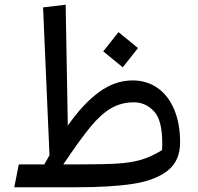

<svg xmlns="http://www.w3.org/2000/svg" viewBox="-20 -787 832 807"><path d="M737 -189Q737 -111 685 -70Q633 -29 540.5 -14.5Q448 0 304 0H40L59 -96H166Q173 -108 178.5 -117.5Q184 -127 188 -135L161 -756L256 -767L265 -259Q330 -352 397 -400.5Q464 -449 537 -449Q597 -449 642.5 -417Q688 -385 712.5 -326Q737 -267 737 -189ZM662 -185Q662 -283 626.5 -320Q591 -357 543 -357Q489 -357 446 -331.5Q403 -306 359.5 -253Q316 -200 246 -96H304Q416 -96 473 -99.5Q530 -103 573 -115.5Q616 -128 661 -156Q662 -166 662 -185ZM414 -571 478 -652 560 -585 496 -504Z"/></svg>

Font: FiraGO
Style: Italic
Weight: 400
Italic angle: -8°
Designer: bBox Type GmbH
Foundry: bBox Type GmbH
Version: Version 1.001